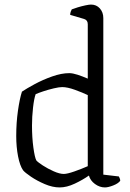

<svg xmlns="http://www.w3.org/2000/svg" viewBox="-20 -820 567 840"><path d="M241 0Q210 0 176 -14.5Q142 -29 115.5 -47Q89 -65 81 -75Q67 -95 59 -136Q51 -177 51 -225Q51 -283 58.5 -335.5Q66 -388 76 -419Q95 -432 131 -451.5Q167 -471 208 -485.5Q249 -500 283 -500Q298 -500 319.5 -493Q341 -486 364 -476V-714Q364 -732 348 -737L287 -755Q287 -762 289.5 -769Q292 -776 294 -779Q304 -783 320.5 -788Q337 -793 353.5 -796.5Q370 -800 378 -800Q402 -800 417 -783Q432 -766 432 -741V-56L500 -48Q501 -46 503.5 -40.5Q506 -35 506 -29Q497 -17 475 -8.5Q453 0 439 0Q416 0 395.5 -15Q375 -30 369 -52Q342 -33 307 -16.5Q272 0 241 0ZM259 -59Q274 -59 305.5 -70Q337 -81 364 -93V-404Q341 -415 308 -427Q275 -439 252 -439Q239 -439 215.5 -433.5Q192 -428 169.5 -420.5Q147 -413 136 -408Q129 -389 124.5 -349Q120 -309 120 -271Q120 -218 126 -174.5Q132 -131 139 -118Q146 -110 167.5 -96Q189 -82 215 -70.5Q241 -59 259 -59Z"/></svg>

Font: Texturina 72pt Light
Style: Regular
Weight: 300
Designer: Guillermo Torres Carreño
Foundry: Omnibus-Type
Version: Version 1.002; ttfautohint (v1.8.3)